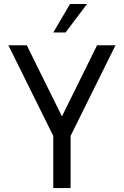

<svg xmlns="http://www.w3.org/2000/svg" viewBox="-20 -958 631 978"><path d="M116.5 -727.3 295.5 -365.1 474.4 -727.3H568.2L339.5 -265.6V0H251.4V-265.6L22.7 -727.3ZM251.4 -792.6 336.6 -937.5H423.3L313.9 -792.6Z"/></svg>

Font: Interface
Style: Regular
Weight: 400
Designer: Rasmus Andersson
Foundry: rsms
Version: Version 1.8